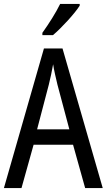

<svg xmlns="http://www.w3.org/2000/svg" viewBox="-20 -963 547 983"><path d="M388 -934V-943H288C266 -898 232 -844 197 -795V-783H251C294 -819 363 -894 388 -934ZM416 0H506L300 -715H205L0 0H90L152 -222H354ZM274 -530 335 -301H170L230 -530C238 -562 246 -600 252 -634C256 -605 267 -560 274 -530Z"/></svg>

Font: Noto Sans Malayalam Condensed
Style: Regular
Weight: 400
Width: 3
Designer: Jelle Bosma - Monotype Design Team
Foundry: Monotype Imaging Inc.
Version: Version 2.104